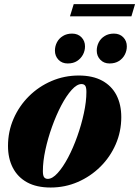

<svg xmlns="http://www.w3.org/2000/svg" viewBox="-20 -864 653 900"><path d="M349 -510Q414.5 -510 459 -485.8Q503.5 -461.5 526 -417.8Q548.5 -374 548.5 -315Q548.5 -247.5 522.5 -187.8Q496.5 -128 450.5 -82.5Q404.5 -37 344.8 -11Q285 15 217.5 15Q151.5 15 107.2 -9.2Q63 -33.5 40.2 -77.5Q17.5 -121.5 17.5 -180Q17.5 -247.5 43.5 -307.2Q69.5 -367 115.5 -412.8Q161.5 -458.5 221.5 -484.2Q281.5 -510 349 -510ZM204 -25.5Q225.5 -25.5 250.2 -52.8Q275 -80 299 -125.2Q323 -170.5 342.2 -224.8Q361.5 -279 373.2 -333.5Q385 -388 385 -433Q385 -455 379.2 -462.5Q373.5 -470 362 -470Q340.5 -470 315.8 -442.5Q291 -415 267.2 -369.8Q243.5 -324.5 224 -270.2Q204.5 -216 192.8 -161.8Q181 -107.5 181 -62Q181 -40.5 187 -33Q193 -25.5 204 -25.5ZM297.5 -566.5Q270.5 -566.5 254 -584Q237.5 -601.5 237.5 -626.5Q237.5 -647.5 247 -665.8Q256.5 -684 274.8 -695.2Q293 -706.5 318 -706.5Q345 -706.5 361.8 -689.2Q378.5 -672 378.5 -646.5Q378.5 -626 368.8 -607.8Q359 -589.5 341.2 -578Q323.5 -566.5 297.5 -566.5ZM493.5 -566.5Q467 -566.5 450.2 -584Q433.5 -601.5 433.5 -626.5Q433.5 -647.5 443 -665.8Q452.5 -684 470.8 -695.2Q489 -706.5 514 -706.5Q541 -706.5 557.8 -689.2Q574.5 -672 574.5 -646.5Q574.5 -626 565 -607.8Q555.5 -589.5 537.5 -578Q519.5 -566.5 493.5 -566.5ZM308 -787.5 325.5 -844.5H613L596 -787.5Z"/></svg>

Font: Newsreader 60pt ExtraBold
Style: Italic
Weight: 800
Italic angle: -17°
Designer: Hugues Gentile
Foundry: Production Type
Version: Version 1.003